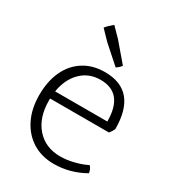

<svg xmlns="http://www.w3.org/2000/svg" viewBox="-180 -837 858 949"><g transform="rotate(30 249.0 -362.5)"><path d="M434 -261H98V-250Q98 -153 148.5 -95.5Q199 -38 284 -38Q323 -38 364.5 -49Q406 -60 432 -74Q440 -66 444 -56.5Q448 -47 449 -37Q366 10 275 10Q205 10 153 -22.5Q101 -55 72 -113.5Q43 -172 43 -250Q43 -329 70.5 -387.5Q98 -446 149 -478Q200 -510 269 -510Q453 -510 453 -291Q445 -274 434 -261ZM102 -304H400Q400 -466 269 -466Q203 -466 158.5 -422Q114 -378 102 -304ZM302 -556 203 -644 152 -697Q162 -709 170 -716.5Q178 -724 191 -735L242 -683L329 -581Q320 -568 302 -556Z"/></g></svg>

Font: Scope One
Style: Regular
Weight: 400
Designer: Dalton Maag Ltd
Foundry: Dalton Maag Ltd
Version: Version 1.001; ttfautohint (v1.4.1) -l 11 -r 50 -G 50 -x 14 